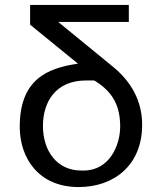

<svg xmlns="http://www.w3.org/2000/svg" viewBox="-20 -742 656 778"><path d="M367 -413C438 -368 467 -312 467 -229C467 -154 424 -51 319 -51H309C212 -51 154 -129 154 -232C154 -326 203 -416 329 -416H361ZM296 -484C169 -466 60 -418 60 -228C60 -103 135 16 299 16C440 16 556 -71 556 -236C556 -336 509 -414 436 -473L216 -653H502V-722H102V-642Z"/></svg>

Font: Perun
Style: Regular
Weight: 400
Foundry: Copyright (c) Stefan Peev, Context Ltd, 2016
Version: Version 1.089